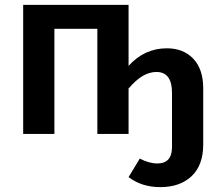

<svg xmlns="http://www.w3.org/2000/svg" viewBox="-20 -549 893 787"><path d="M664 -351Q732 -351 772.5 -308Q813 -265 813 -187V43Q813 128 765.5 173Q718 218 637 218Q561 218 507 177L553 101Q591 121 625 121Q685 121 685 54V-169Q685 -254 621 -254Q564 -254 508 -187L507 -191V0H379V-431H203V0H75V-529H507V-279Q572 -351 664 -351Z"/></svg>

Font: FiraGO Medium
Style: Regular
Weight: 500
Designer: bBox Type
Foundry: bBox Type GmbH
Version: Version 1.001;PS 001.001;hotconv 1.0.88;makeotf.lib2.5.64775